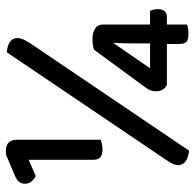

<svg xmlns="http://www.w3.org/2000/svg" viewBox="-25 -629 660 650"><g transform="rotate(-90 305.0 -304.0)"><path d="M89 -537 34 -513Q24 -518 16 -527Q8 -536 8 -550Q8 -572 34 -583L107 -614H120Q157 -614 157 -575V-293Q151 -291 142.5 -289Q134 -287 125 -287Q108 -287 98.5 -293.5Q89 -300 89 -320ZM481 -69H343Q321 -79 321 -106Q321 -124 332 -139L462 -316Q479 -321 499 -321Q518 -321 532.5 -312.5Q547 -304 547 -285V-126H593Q599 -115 599 -99Q599 -83 591.5 -76Q584 -69 573 -69H547V-1Q534 4 515 4Q498 4 489.5 -2Q481 -8 481 -28ZM483 -184Q483 -197 483.5 -215.5Q484 -234 485 -251L399 -126H483ZM453 -611Q476 -609 488.5 -600Q501 -591 501 -576Q501 -565 496.5 -555Q492 -545 483 -531L120 6Q73 1 71 -29Q71 -40 76 -50.5Q81 -61 91 -75Z"/></g></svg>

Font: Baloo 2 Latin Medium
Style: Regular
Weight: 500
Designer: Sarang Kulkarni and Ek Type
Foundry: Ek Type
Version: Version 1.001